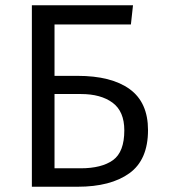

<svg xmlns="http://www.w3.org/2000/svg" viewBox="-20 -709 640 729"><path d="M477 -616H187V-421H274Q403 -421 472.5 -370.5Q542 -320 542 -215Q542 -102 471 -51Q400 0 275 0H101V-689H485ZM187 -352V-70H286Q366 -70 409 -101Q452 -132 452 -214Q452 -286 407.5 -319Q363 -352 287 -352Z"/></svg>

Font: Fira Mono
Style: Regular
Weight: 400
Designer: Carrois Corporate & Edenspiekermann AG
Foundry: Carrois Corporate GbR & Edenspiekermann AG
Version: Version 3.206